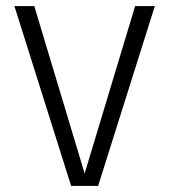

<svg xmlns="http://www.w3.org/2000/svg" viewBox="-20 -613 566 633"><path d="M214.5 0H303.5L490.5 -593H425.5L259 -41L93 -593H27.5Z"/></svg>

Font: Anybody Light
Style: Regular
Weight: 300
Designer: Tyler Finck
Foundry: Etcetera Type Company
Version: Version 1.111; ttfautohint (v1.8.4)